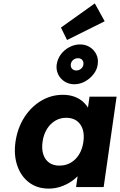

<svg xmlns="http://www.w3.org/2000/svg" viewBox="-20 -1099 705 1128"><path d="M266 9Q199 9 151.5 -26.5Q104 -62 82 -124.5Q60 -187 71 -266Q83 -347 122.5 -409Q162 -471 221 -506.5Q280 -542 349 -542Q387 -542 417 -531Q447 -520 468.5 -500.5Q490 -481 503 -455.5Q516 -430 520 -401L488 -405L506 -531H665L589 0H427L445 -128L481 -129Q469 -101 447.5 -76Q426 -51 397.5 -32Q369 -13 335.5 -2Q302 9 266 9ZM329 -126Q366 -126 395.5 -143Q425 -160 444.5 -191.5Q464 -223 470 -266Q476 -309 465.5 -340.5Q455 -372 430.5 -389.5Q406 -407 369 -407Q333 -407 304 -389.5Q275 -372 255.5 -340.5Q236 -309 230 -266Q224 -223 234.5 -191.5Q245 -160 269 -143Q293 -126 329 -126ZM416 -604Q385 -604 359.5 -620Q334 -636 321.5 -662.5Q309 -689 313 -720Q318 -753 337.5 -779.5Q357 -806 387.5 -822Q418 -838 450 -838Q483 -838 508 -822Q533 -806 546 -779.5Q559 -753 554 -720Q550 -689 529 -662.5Q508 -636 478.5 -620Q449 -604 416 -604ZM428 -685Q444 -685 456 -695Q468 -705 470 -720Q472 -737 463 -747Q454 -757 438 -757Q422 -757 410 -747Q398 -737 396 -721Q394 -705 403.5 -695Q413 -685 428 -685ZM374 -864 338 -937 537 -1079 595 -974Z"/></svg>

Font: Lexend
Style: Bold Italic
Weight: 700
Italic angle: -8.13011°
Designer: Bonnie Shaver-Troup, Thomas Jockin
Foundry: Lexend
Version: Version 1.007